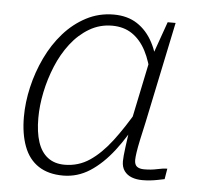

<svg xmlns="http://www.w3.org/2000/svg" viewBox="-45 -593 671 650"><g transform="rotate(5 290.5 -268.0)"><path d="M478 -377 458 -347Q448 -399 429.5 -434.5Q411 -470 382.5 -489.5Q354 -509 314 -509Q272 -509 236.5 -488Q201 -467 174 -432Q147 -397 129 -353.5Q111 -310 101.5 -264Q92 -218 92 -176Q92 -128 103 -94.5Q114 -61 137 -43.5Q160 -26 194 -26Q241 -26 279 -51.5Q317 -77 352.5 -123.5Q388 -170 425 -234L432 -203Q400 -140 362.5 -91.5Q325 -43 283 -16Q241 11 192 11Q142 11 108.5 -11Q75 -33 59 -75.5Q43 -118 43 -176Q43 -225 55 -277Q67 -329 90 -377.5Q113 -426 146.5 -464Q180 -502 223 -524.5Q266 -547 316 -547Q363 -547 396 -525.5Q429 -504 449.5 -465.5Q470 -427 478 -377ZM527 -537 455 -193Q447 -158 441.5 -132Q436 -106 433.5 -89Q431 -72 431 -63Q431 -47 439.5 -40.5Q448 -34 464 -34Q488 -34 508 -38.5Q528 -43 542 -43L536 -7Q526 -5 514 -2.5Q502 0 488.5 1.5Q475 3 461 3Q441 3 425 -3Q409 -9 399.5 -22Q390 -35 390 -55Q390 -70 394.5 -104Q399 -138 404 -173V-180L450 -401L455 -410L500 -537Z"/></g></svg>

Font: Roboto Serif 20pt Thin
Style: Italic
Weight: 250
Italic angle: -10°
Version: Version 1.007